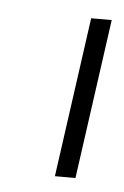

<svg xmlns="http://www.w3.org/2000/svg" viewBox="-34 -725 216 335"><g transform="rotate(5 74.5 -557.0)"><path d="M74 -417 113 -697H149L110 -417Z"/></g></svg>

Font: Hanken Grotesk ExtraLight
Style: Italic
Weight: 250
Italic angle: -8°
Designer: Alfredo Marco Pradil
Foundry: Hanken Design Co.
Version: Version 3.013